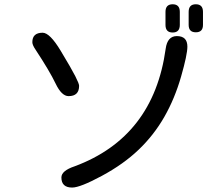

<svg xmlns="http://www.w3.org/2000/svg" viewBox="-20 -804 1040 890"><path d="M799.8 -636.7Q848.6 -636.7 848.6 -587.9Q848.6 -550.8 819.3 -448.7Q790 -346.7 741.7 -262.2Q693.4 -177.7 623 -110.4Q552.7 -43 452.1 11.2Q351.6 65.4 314.5 65.4Q264.6 65.4 264.6 18.6Q264.6 -12.7 326.2 -33.2Q691.4 -168.9 748 -578.1Q755.9 -636.7 799.8 -636.7ZM854.5 -749Q854.5 -784.2 887.7 -784.2Q920.9 -784.2 920.9 -749V-688.5Q920.9 -654.3 887.7 -654.3Q854.5 -654.3 854.5 -688.5V-749ZM747.1 -749Q747.1 -784.2 780.3 -784.2Q813.5 -784.2 813.5 -749V-688.5Q813.5 -653.3 780.3 -653.3Q747.1 -653.3 747.1 -688.5V-749ZM177.7 -652.3Q210.9 -652.3 261.2 -568.8Q311.5 -485.4 329.1 -450.7Q346.7 -416 346.7 -406.2Q346.7 -358.4 297.9 -358.4Q265.6 -358.4 237.8 -416.5Q210 -474.6 144.5 -574.2Q129.9 -595.7 129.9 -608.4Q129.9 -652.3 177.7 -652.3Z"/></svg>

Font: jf-openhuninn-1.0
Style: Regular
Weight: 400
Designer: [Kosugi Maru]
      Designed by Motoya company      

      [Varela Round]
      Joe Prince(Latin component); Avraham Co
Foundry: justfont CO.,LTD.
Version: 1.0